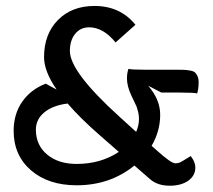

<svg xmlns="http://www.w3.org/2000/svg" viewBox="-20 -605 700 632"><path d="M24.9 -174.3Q24.9 -229.5 53 -270Q81.1 -310.5 130.4 -329.6L166.5 -310.1Q125 -370.1 125 -417Q125 -492.7 170.7 -539.1Q216.3 -585.4 291 -585.4Q376 -585.4 425.8 -523.4L360.4 -465.3Q319.8 -515.1 273.4 -515.1Q245.1 -515.1 227.5 -493.7Q210 -472.2 210 -437Q210 -368.2 375 -219.2L428.2 -170.9Q437.5 -192.4 437.5 -214.4Q437.5 -225.1 434.6 -237.1Q431.6 -249 429.9 -253.4Q428.2 -257.8 420.4 -273.7Q412.6 -289.6 412.6 -290Q397.9 -321.3 397.9 -346.7Q397.9 -363.8 402.8 -378.4Q411.6 -375.5 458 -375.5H554.2Q574.2 -375.5 583.3 -375.2Q592.3 -375 604.5 -373Q616.7 -371.1 621.6 -366.7Q626.5 -362.3 630.1 -354.5Q633.8 -346.7 633.8 -334.5Q633.8 -312 628.9 -297.4Q620.1 -300.3 574.2 -300.3H511.2L467.8 -322.8Q507.3 -276.9 507.3 -227.5Q507.3 -173.3 479 -125L495.1 -110.8Q543 -67.4 557.1 -67.4Q565.4 -67.4 571.8 -70.1Q578.1 -72.8 589.4 -80.1Q600.6 -87.4 607.9 -91.3L609.4 -88.9Q610.8 -86.9 612.5 -84.5Q614.3 -82 616.2 -78.4Q618.2 -74.7 619.6 -71Q621.1 -67.4 622.1 -62.7Q623 -58.1 623 -53.7Q623 -26.9 599.9 -10.3Q576.7 6.3 538.6 6.3Q498.5 6.3 474.1 -15.1L422.4 -60.1Q342.3 4.9 232.4 4.9Q139.2 4.9 82 -44.4Q24.9 -93.8 24.9 -174.3ZM98.1 -178.2Q98.1 -127.4 135 -96.4Q171.9 -65.4 232.4 -65.4Q311.5 -65.4 371.1 -105L308.6 -159.7Q244.6 -215.3 202.6 -264.2Q154.3 -258.3 126.2 -235.4Q98.1 -212.4 98.1 -178.2Z"/></svg>

Font: Nikodecs
Style: Medium
Weight: 500
Version: Version 0.29